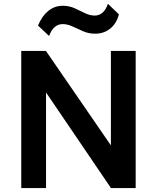

<svg xmlns="http://www.w3.org/2000/svg" viewBox="-20 -960 800 980"><path d="M88.5 0V-700H214.5L546 -218V-700H672.5V0H546.5L215 -488V0ZM230.5 -776.5 174 -829.5Q194 -878 226.2 -904.2Q258.5 -930.5 300.5 -930.5Q333 -930.5 360.8 -918Q388.5 -905.5 413.5 -893Q438.5 -880.5 463.5 -880.5Q486.5 -880.5 503.5 -895.5Q520.5 -910.5 531 -940.5L587 -886.5Q574 -838.5 541.5 -813.2Q509 -788 466 -788Q433.5 -788 405 -800.2Q376.5 -812.5 350.5 -824.8Q324.5 -837 300 -837Q277.5 -837 260 -822.5Q242.5 -808 230.5 -776.5Z"/></svg>

Font: Geologica EX Med
Style: Regular
Weight: 500
Designer: Sindre Bremnes, Frode Helland
Foundry: Monokrom Skriftforlag AS
Version: Version 1.010;gftools[0.9.28]